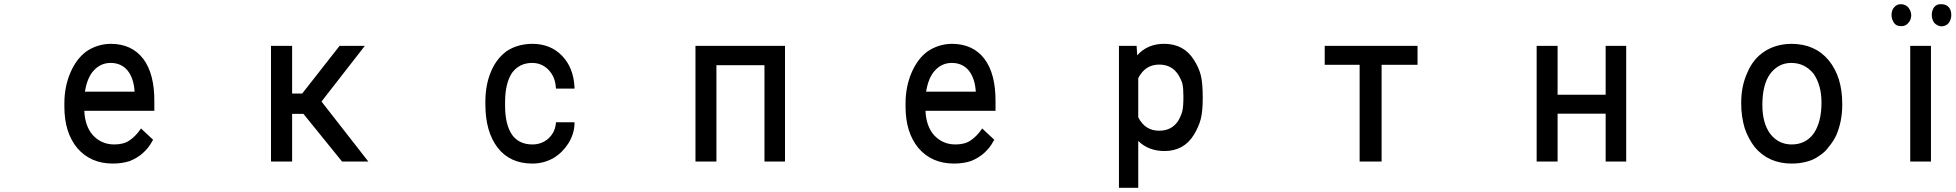

<svg xmlns="http://www.w3.org/2000/svg" viewBox="-20 -768 9299 913"><path d="M596.7 -2Q559.6 9.8 516.6 9.8Q411.1 9.8 347.7 -63.5Q286.1 -137.7 286.1 -260.7V-276.4Q286.1 -355.5 314.5 -421.9Q342.8 -488.3 390.6 -523.4Q442.4 -558.6 505.9 -559.6Q606.4 -559.6 661.1 -488.3Q714.8 -417 713.9 -285.2V-241.2H380.9Q383.8 -168.9 420.9 -126Q461.9 -81.1 523.4 -81.1Q567.4 -81.1 594.7 -99.6Q624 -119.1 646.5 -151.4L650.4 -157.2L708 -103.5L705.1 -98.6Q686.5 -63.5 658.2 -39.1Q632.8 -16.6 596.7 -2ZM585.9 -433.6Q555.7 -468.8 505.9 -468.8Q458 -468.8 424.8 -431.6Q394.5 -398.4 383.8 -332H620.1Q616.2 -396.5 585.9 -433.6Z M1606.4 0 1422.9 -226.6H1369.1V0H1268.6V-549.8H1369.1V-323.2H1417L1594.7 -549.8H1714.8L1508.8 -285.2L1731.4 0Z M2415 -127Q2448.2 -81.1 2511.7 -81.1Q2555.7 -81.1 2587.9 -109.4Q2619.1 -138.7 2623 -179.7L2624 -186.5H2711.9V-179.7Q2710.9 -131.8 2682.6 -85.9Q2654.3 -42 2612.3 -16.6Q2565.4 9.8 2511.7 9.8Q2405.3 9.8 2346.7 -65.4Q2288.1 -141.6 2288.1 -271.5V-285.2Q2288.1 -364.3 2314.5 -426.8Q2339.8 -488.3 2388.7 -524.4Q2439.5 -558.6 2510.7 -559.6Q2598.6 -559.6 2653.3 -502Q2707 -446.3 2711.9 -353.5V-346.7H2624L2623 -353.5Q2620.1 -402.3 2587.9 -436.5Q2555.7 -468.8 2510.7 -468.8Q2450.2 -468.8 2415 -421.9Q2381.8 -372.1 2381.8 -282.2V-264.6Q2381.8 -175.8 2415 -127Z M3712.9 -549.8V0H3615.2V-458H3386.7V0H3287.1V-549.8Z M4596.7 -2Q4559.6 9.8 4516.6 9.8Q4411.1 9.8 4347.7 -63.5Q4286.1 -137.7 4286.1 -260.7V-276.4Q4286.1 -355.5 4314.5 -421.9Q4342.8 -488.3 4390.6 -523.4Q4442.4 -558.6 4505.9 -559.6Q4606.4 -559.6 4661.1 -488.3Q4714.8 -417 4713.9 -285.2V-241.2H4380.9Q4383.8 -168.9 4420.9 -126Q4461.9 -81.1 4523.4 -81.1Q4567.4 -81.1 4594.7 -99.6Q4624 -119.1 4646.5 -151.4L4650.4 -157.2L4708 -103.5L4705.1 -98.6Q4686.5 -63.5 4658.2 -39.1Q4632.8 -16.6 4596.7 -2ZM4585.9 -433.6Q4555.7 -468.8 4505.9 -468.8Q4458 -468.8 4424.8 -431.6Q4394.5 -398.4 4383.8 -332H4620.1Q4616.2 -396.5 4585.9 -433.6Z M5699.2 -306.6V-298.8Q5699.2 -238.3 5689.9 -202.1Q5680.7 -166 5657.2 -127Q5609.4 -49.8 5517.6 -49.8Q5441.4 -49.8 5392.6 -97.7V125H5300.8V-549.8H5384.8L5387.7 -504.9Q5436.5 -559.6 5515.6 -559.6Q5609.4 -559.6 5657.2 -483.4Q5681.6 -445.3 5690.4 -408.7Q5699.2 -372.1 5699.2 -306.6ZM5582 -192.4Q5596.7 -217.8 5602.1 -239.3Q5607.4 -260.7 5607.4 -308.6Q5607.4 -350.6 5602.5 -369.6Q5597.7 -388.7 5582 -414.1Q5550.8 -460.9 5492.2 -460.9Q5425.8 -460.9 5392.6 -396.5V-210Q5425.8 -145.5 5493.2 -146.5Q5550.8 -146.5 5582 -192.4Z M6720.7 -549.8V-460H6549.8V0H6445.3V-460H6279.3V-549.8Z M7712.9 -549.8V0H7615.2V-227.5H7386.7V0H7287.1V-549.8H7386.7V-317.4H7615.2V-549.8Z M8259.8 -273.4V-280.3Q8259.8 -360.4 8290 -424.8Q8317.4 -489.3 8372.1 -524.4Q8425.8 -558.6 8498 -559.6Q8610.4 -559.6 8675.8 -481.4Q8740.2 -402.3 8740.2 -275.4V-268.6Q8740.2 -191.4 8711.9 -125Q8698.2 -95.7 8675.8 -69.3Q8660.2 -45.9 8629.9 -26.4Q8602.5 -6.8 8570.3 1Q8537.1 9.8 8500 9.8Q8389.6 9.8 8324.2 -68.4Q8293.9 -107.4 8276.4 -158.2Q8259.8 -214.8 8259.8 -273.4ZM8398.4 -418Q8360.4 -367.2 8360.4 -268.6Q8360.4 -181.6 8398.4 -130.9Q8437.5 -81.1 8500 -81.1Q8565.4 -81.1 8603.5 -131.8Q8641.6 -186.5 8641.6 -280.3Q8641.6 -363.3 8603.5 -418Q8561.5 -468.8 8498 -468.8Q8437.5 -468.8 8398.4 -418Z M9162.1 -549.8V0H9063.5V-549.8ZM8974.6 -696.3Q8974.6 -718.8 8986.3 -732.4Q9000 -749 9019.5 -748Q9039.1 -748 9053.7 -733.4Q9067.4 -716.8 9068.4 -696.3Q9068.4 -674.8 9054.7 -659.2Q9041 -642.6 9019.5 -643.6Q8997.1 -643.6 8986.3 -659.2Q8974.6 -676.8 8974.6 -696.3ZM9166 -696.3Q9166 -718.8 9177.7 -734.4Q9190.4 -750 9212.9 -748Q9235.4 -748 9248 -732.4Q9258.8 -718.8 9258.8 -696.3Q9258.8 -676.8 9247.1 -659.2Q9234.4 -643.6 9212.9 -642.6Q9193.4 -643.6 9177.7 -659.2Q9166 -676.8 9166 -696.3Z"/></svg>

Font: RobotoJAA
Style: Medium
Weight: 500
Version: Version 2.05; 2016-11-05